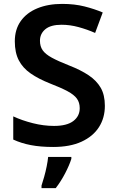

<svg xmlns="http://www.w3.org/2000/svg" viewBox="-20 -744 600 985"><path d="M518 -201Q518 -139 487.5 -91.5Q457 -44 398 -17Q339 10 253 10Q188 10 138.5 0.5Q89 -9 48 -28V-147Q93 -126 148.5 -112Q204 -98 257 -98Q323 -98 356 -123Q389 -148 389 -189Q389 -218 374.5 -238Q360 -258 326.5 -276Q293 -294 236 -316Q178 -339 137.5 -367Q97 -395 76.5 -434.5Q56 -474 56 -532Q56 -593 86.5 -636Q117 -679 172 -701.5Q227 -724 299 -724Q362 -724 413.5 -711Q465 -698 507 -680L468 -575Q427 -593 383 -605Q339 -617 296 -617Q240 -617 212.5 -594Q185 -571 185 -535Q185 -506 199 -486Q213 -466 246 -448Q279 -430 335 -408Q394 -385 434.5 -358Q475 -331 496.5 -294Q518 -257 518 -201ZM346 71Q336 103 314.5 144.5Q293 186 266 221H193V208Q199 190 206.5 163.5Q214 137 219.5 109.5Q225 82 227 61H346Z"/></svg>

Font: Noto Sans Meetei Mayek SemiBold
Style: Regular
Weight: 600
Designer: Monotype Design Team and Neelakash Kshetrimayum
Foundry: Monotype Imaging Inc.
Version: Version 2.002; ttfautohint (v1.8.4.7-5d5b)